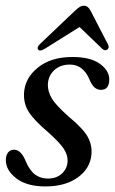

<svg xmlns="http://www.w3.org/2000/svg" viewBox="-22 -644 402 672"><path d="M145 -19Q176.5 -19 195.5 -37.2Q214.5 -55.5 214.5 -82Q215 -102.5 200.8 -124Q186.5 -145.5 145.5 -182Q97 -223.5 78.8 -252Q60.5 -280.5 62 -317Q64.5 -370 110.2 -407.2Q156 -444.5 231 -444.5Q294.5 -444.5 327.2 -421Q360 -397.5 360.5 -366.5Q360.5 -329.5 331.5 -329.5Q318.5 -329.5 308.5 -338.2Q298.5 -347 289 -370.5Q267 -418 222.5 -418Q188.5 -418 167.2 -397.8Q146 -377.5 145.5 -346.5Q145.5 -323 159.5 -299.2Q173.5 -275.5 220 -234.5Q270 -193 285.5 -164.2Q301 -135.5 298 -103Q293.5 -54 250 -22.8Q206.5 8.5 137 8.5Q71.5 8.5 34.8 -20Q-2 -48.5 -1.5 -84Q-1.5 -100 6 -110Q13.5 -120 27 -120Q52.5 -120 69 -77.5Q83 -45.5 102 -32.2Q121 -19 145 -19ZM133.5 -472.5Q117.5 -463 111.5 -470.5Q106 -478.5 117.5 -489.5L240.5 -606.5Q249.5 -615 256.5 -619.5Q263.5 -624 272 -624Q286 -624 295 -606.5L356 -488.5Q362 -477 353.5 -470.5Q345 -464.5 335.5 -473.5L256.5 -549.5Z"/></svg>

Font: Fraunces 144pt Soft
Style: Italic
Weight: 400
Italic angle: -16°
Version: Version 1.000;[b76b70a41]